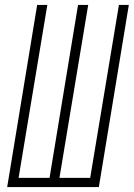

<svg xmlns="http://www.w3.org/2000/svg" viewBox="-20 -755 540 775"><path d="M9 0 130 -735H171L55 -37H180L295 -735H336L220 -37H344L460 -735H500L379 0Z"/></svg>

Font: Iosevka SS04 Extralight
Style: Italic
Weight: 200
Italic angle: -9°
Monospace: yes
Designer: Belleve Invis
Foundry: Belleve Invis
Version: Version 19.0.0; ttfautohint (v1.8.4)